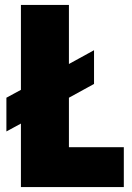

<svg xmlns="http://www.w3.org/2000/svg" viewBox="-20 -760 535 780"><path d="M6 -363 65 -395V-740H260V-500L362 -556V-419L260 -363V-162H483V0H65V-258L6 -226Z"/></svg>

Font: Encode Sans Compressed
Style: Black
Weight: 900
Designer: Pablo Impallari, Andres Torresi
Foundry: Pablo Impallari, Andres Torresi
Version: Version 1.000; ttfautohint (v1.00) -l 8 -r 50 -G 200 -x 14 -